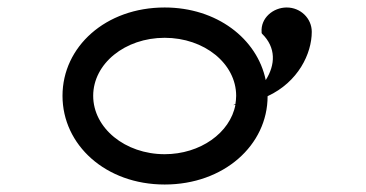

<svg xmlns="http://www.w3.org/2000/svg" viewBox="-20 -482 979 513"><path d="M420 11C578 11 695 -94 695 -225C777 -263 813 -339 813 -397C813 -433 783 -462 746 -462C710 -462 676 -434 679 -396V-394L680 -392C718 -355 716 -309 690 -268C667 -379 559 -462 420 -462C262 -462 147 -357 147 -226C147 -95 262 11 420 11ZM420 -381C526 -381 611 -312 611 -226C611 -218 610 -211 609 -204L603 -201L609 -202C595 -127 515 -70 420 -70C314 -70 229 -140 229 -226C229 -312 314 -381 420 -381Z"/></svg>

Font: Charger Monospace
Style: Regular
Weight: 400
Designer: Jasper
Foundry: Cannot Into Space Fonts
Version: Version 0.980